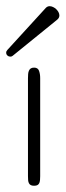

<svg xmlns="http://www.w3.org/2000/svg" viewBox="-33 -595 210 615"><path d="M95.7 -30.8Q95.7 -24.4 95.2 -18.8Q94.7 -13.2 93 -9Q91.3 -4.9 87.4 -2.4Q83.5 0 76.2 0Q69.3 0 65.4 -2.2Q61.5 -4.4 59.6 -8.3Q57.6 -12.2 57.1 -17.8Q56.6 -23.4 56.6 -30.8V-344.2Q56.6 -351.6 57.1 -357.7Q57.6 -363.8 59.6 -368.4Q61.5 -373 65.4 -375.7Q69.3 -378.4 76.2 -378.4Q88.4 -378.4 92 -368.2Q95.7 -357.9 95.7 -345.2ZM113.8 -569.8Q119.1 -575.2 126 -575.2Q131.3 -575.2 137 -572.5Q142.6 -569.8 147 -565.7Q151.4 -561.5 154.3 -556.2Q157.2 -550.8 157.2 -545.4Q157.2 -537.6 149.9 -531.7L7.3 -416Q4.4 -413.6 0 -413.6Q-5.4 -413.6 -9.3 -417.2Q-13.2 -420.9 -13.2 -426.3Q-13.2 -431.2 -9.3 -435.1Z"/></svg>

Font: Gruppo
Style: Regular
Weight: 400
Foundry: Vernon Adams
Version: Version 1.000